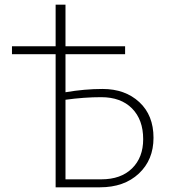

<svg xmlns="http://www.w3.org/2000/svg" viewBox="-20 -798 724 818"><path d="M417 -419Q513 -419 573.5 -363Q634 -307 634 -211Q634 -117 571.5 -58.5Q509 0 406 0H217V-567H31V-601H217V-778H259V-601H513V-567H259V-405Q341 -419 417 -419ZM412 -34Q495 -34 542.5 -80.5Q590 -127 590 -205Q590 -288 542.5 -336Q495 -384 411 -384Q339 -384 259 -373V-34Z"/></svg>

Font: EauTestSC Light
Style: Regular
Weight: 300
Designer: Christian Thalmann (Catharsis Fonts)
Version: Version 0.001;PS 000.001;hotconv 1.0.88;makeotf.lib2.5.64775